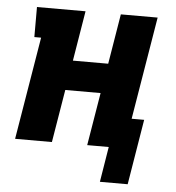

<svg xmlns="http://www.w3.org/2000/svg" viewBox="-50 -577 700 764"><g transform="rotate(5 300.0 -194.5)"><path d="M488 141H377L400 0H314L349 -211H208L173 0H26L94 -410H67V-530H261L228 -330H369L402 -530H549L481 -120H531Z"/></g></svg>

Font: Iosevka Curly Slab HvEx
Style: Italic
Weight: 900
Width: 7
Italic angle: -9°
Monospace: yes
Designer: Belleve Invis
Foundry: Belleve Invis
Version: Version 11.1.0; ttfautohint (v1.8.3)